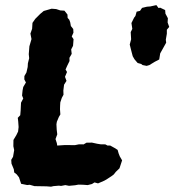

<svg xmlns="http://www.w3.org/2000/svg" viewBox="-20 -710 677 745"><path d="M202 -145.2 232 -147.2 251 -147 270.6 -146.8 286.4 -150 304.4 -149.8 315.8 -156.4 337 -156.6 357.2 -152.2 371.2 -150 388.8 -149.8 396.8 -145.4H407.4L424.4 -136L436.4 -128.4L440.4 -114.4L444.8 -103.2L453.8 -87.8L443.6 -56.8L429.4 -43.2L421.6 -33.2L412.6 -26.4L392.4 -13.2L384.4 -8.8L360.4 1.6L346.8 -2.2L336.8 4L320.2 8.2L301.6 6.8L284.2 6.4L271.4 8.8L247.8 11L233.6 8.2L217 11.4L208.6 10.4L187.4 12.2L178 14.4L160.6 13L147.6 12.8L113.8 12.2L95.4 7L85.6 8L62 3.2L57.8 -9.4L53.8 -21.8L44.8 -33.4L35.2 -40.8L33.6 -53.2L24.6 -75L23.6 -89.8L30.6 -101.6L35 -127.6L31.8 -142.6L32.2 -167L43.4 -185.6L50.2 -199.6L52.2 -217L50.6 -239.4L49 -252.8L58.6 -263L60.2 -282.2L60.8 -296.6L61.6 -311.6L70.2 -327.8L65.6 -339.4L67.6 -359.2L70.2 -372.4L80.6 -390L74.4 -401.8L74.6 -414.8L82.6 -428.8L87.4 -450L88.2 -464.2L93.2 -484.2L91.6 -499.8L93 -516.8L94 -530.2L97.6 -542.6L102.2 -558.4L98 -579.6L104.6 -598.2L106 -621.2L116.8 -636.8L136.2 -656.2L149.6 -667.4L180.2 -676.2L198 -674.8L213.8 -669.6L230 -668.6L241.8 -653.6L242.4 -640.6L248.8 -633.4L252.4 -623.6L255 -609L264.2 -597.4L265 -583.4L258.4 -568.4L265.4 -557.8L263.4 -532.2L256.2 -518.2L258.2 -501L249.4 -485.6L249.8 -473.2L240.8 -454.8L234.4 -440.4L240 -430.6L232.2 -412L238 -396.2L228.6 -381.4L225.8 -358.8L226.4 -342.4L219.8 -330.2L214 -312.8L213.2 -299.8L212.8 -286L214.2 -266L208.4 -256.2L200.6 -237.6L199 -227.8L200 -207L202.2 -188.8L195.4 -170.4L200.6 -154.4ZM500.4 -641.6 505.4 -648 510.2 -664.8 523.2 -667.8 531.2 -679.4 550.2 -684 563.2 -685 586.8 -690.2 595.2 -678.8 601.4 -680.2 620.8 -671 622 -656.8 625 -651.4 631.4 -639.2 630.4 -622.8 636.6 -605.6 627.4 -594.6V-579.2L623.4 -556L624.8 -544.4L615.2 -527.2L601.6 -502.8L597.8 -479.2L580.8 -470.4L559.4 -457.4L549 -454.4L533 -457.6L527.8 -461.8L514 -465.6L501.8 -480L495 -491.8L490.4 -509.2L483.4 -537.2L488.8 -557.6L487.8 -574.2L487.2 -585.4L493.4 -598L490 -620.6Z"/></svg>

Font: Winky Rough
Style: Italic
Weight: 400
Italic angle: -8.97852°
Designer: Simon Atzbach
Foundry: typofactur
Version: Version 1.206